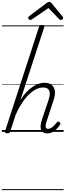

<svg xmlns="http://www.w3.org/2000/svg" viewBox="-20 -1393 692 2028"><path d="M479 16Q453 16 436.5 6Q420 -4 413 -23Q406 -42 409 -68.5Q412 -95 422 -127L494 -341Q514 -402 500 -435.5Q486 -469 435 -469Q404 -469 368.5 -453.5Q333 -438 294.5 -403.5Q256 -369 218 -313.5Q180 -258 145 -179L88 -4Q84 6 78 10.5Q72 15 57 15Q45 15 37 10Q29 5 33 -6L392 -1109Q396 -1121 402.5 -1125.5Q409 -1130 423 -1130Q439 -1130 445 -1124Q451 -1118 447 -1106L196 -337Q228 -388 261.5 -422.5Q295 -457 328 -478.5Q361 -500 392 -509.5Q423 -519 449 -519Q495 -519 523.5 -498Q552 -477 559 -435Q566 -393 544 -329L472 -110Q463 -84 462 -66.5Q461 -49 467.5 -40.5Q474 -32 488 -32Q505 -32 521.5 -42.5Q538 -53 553 -68.5Q568 -84 579 -99Q584 -106 590.5 -108.5Q597 -111 606 -105Q617 -98 618 -91Q619 -84 614 -76Q603 -57 583 -35.5Q563 -14 537 1Q511 16 479 16ZM299 -1182Q290 -1182 284 -1189Q278 -1196 278 -1203Q278 -1209 280 -1212.5Q282 -1216 286 -1221L471 -1360Q480 -1367 486.5 -1370Q493 -1373 501 -1373Q508 -1373 514 -1369.5Q520 -1366 525 -1359L641 -1218Q644 -1214 645.5 -1210Q647 -1206 647 -1202Q647 -1193 638.5 -1187.5Q630 -1182 623 -1182Q617 -1182 612.5 -1184.5Q608 -1187 604 -1192L492 -1308L321 -1191Q314 -1186 309 -1184Q304 -1182 299 -1182ZM0 605H652V615H0ZM0 -20H652V0H0ZM0 -505H652V-500H0ZM0 -1125H652V-1115H0Z"/></svg>

Font: Playwrite CU Guides
Style: Regular
Weight: 400
Designer: Veronika Burian, José Scaglione
Foundry: TypeTogether
Version: Version 1.003